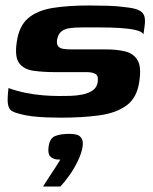

<svg xmlns="http://www.w3.org/2000/svg" viewBox="-20 -425 557 700"><path d="M202 4Q178 4 150.5 3Q123 2 97.5 -1Q72 -4 51 -10Q34 -14 23 -20.5Q12 -27 9 -45.5Q6 -64 11 -104Q41 -93 73.5 -86.5Q106 -80 137 -77.5Q168 -75 195 -75Q214 -75 236.5 -75.5Q259 -76 281 -80.5Q303 -85 318 -95.5Q333 -106 336 -125Q340 -148 328.5 -155Q317 -162 297 -162H183Q137 -162 102 -167Q67 -172 50 -194.5Q33 -217 41 -271Q49 -330 82.5 -358.5Q116 -387 172 -396Q228 -405 305 -405Q334 -405 371.5 -404Q409 -403 435 -399Q466 -396 482.5 -389.5Q499 -383 505 -369.5Q511 -356 507 -328L503 -300Q498 -310 474.5 -315.5Q451 -321 417 -323Q383 -325 346 -325Q309 -325 277 -325Q254 -325 235 -322.5Q216 -320 204 -310.5Q192 -301 188 -280Q186 -264 192 -256.5Q198 -249 210 -247Q222 -245 237 -245H364Q406 -245 436.5 -237.5Q467 -230 481.5 -205.5Q496 -181 488 -129Q480 -69 442 -41Q404 -13 342.5 -4.5Q281 4 202 4ZM137 255Q150 234 160 219Q170 204 179.5 189.5Q189 175 200 157Q197 157 192.5 156.5Q188 156 185 156Q172 154 163 145Q154 136 157 111Q161 79 181 71Q201 63 234 63Q248 63 259.5 66Q271 69 277.5 79.5Q284 90 281 111Q277 134 264.5 160.5Q252 187 235 211.5Q218 236 200 255Z"/></svg>

Font: Genos
Style: Bold Italic
Weight: 700
Italic angle: -8°
Version: Version 1.010